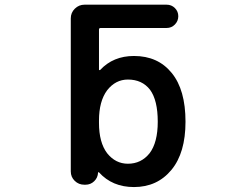

<svg xmlns="http://www.w3.org/2000/svg" viewBox="-20 -794 1040 804"><path d="M541 -10.7Q450.2 -10.7 394.5 -72.3Q393.6 -73.2 392.1 -72.8Q390.6 -72.3 390.6 -71.3Q389.6 -49.8 374.5 -35.2Q359.4 -20.5 337.9 -20.5H333Q309.6 -20.5 293 -36.6Q276.4 -52.7 276.4 -76.2V-716.8Q276.4 -741.2 293.5 -757.8Q310.5 -774.4 334 -774.4H677.7Q698.2 -774.4 712.4 -760.3Q726.6 -746.1 726.6 -726.1Q726.6 -706.1 712.4 -691.4Q698.2 -676.8 677.7 -676.8H401.4Q394.5 -676.8 394.5 -669.9V-502.9Q394.5 -501 396 -500.5Q397.5 -500 399.4 -501Q454.1 -559.6 541 -559.6Q641.6 -559.6 699.2 -488.3Q756.8 -418 756.8 -284.2Q756.8 -154.3 698.2 -83Q638.7 -10.7 541 -10.7ZM515.6 -460.9Q463.9 -460.9 428.7 -416Q394.5 -370.1 394.5 -289.1V-279.3Q394.5 -197.3 428.7 -152.3Q463.9 -108.4 515.6 -108.4Q571.3 -108.4 606.4 -152.3Q640.6 -197.3 640.6 -284.2Q640.6 -374 608.4 -418Q575.2 -460.9 515.6 -460.9Z"/></svg>

Font: Rounded Mgen+ 1m medium
Style: Regular
Weight: 500
Designer: [Source Han Sans]
Ryoko NISHIZUKA  (kana & ideographs); Paul D. Hunt (Latin, Greek & Cyrillic); Wenlong ZHANG  (bopomofo
Version: Version 1.059.20150602